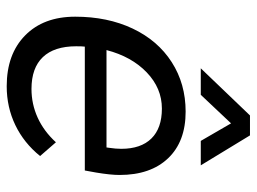

<svg xmlns="http://www.w3.org/2000/svg" viewBox="-114 -622 747 558"><g transform="rotate(90 259.0 -343.5)"><path d="M489 -318Q489 -292 482 -250L476 -217H116Q115 -209 115 -192Q115 -128 146.5 -95Q178 -62 239 -62Q283 -62 322.5 -80Q362 -98 394 -133L434 -87Q396 -40 344 -15Q292 10 231 10Q138 10 83.5 -43.5Q29 -97 29 -189Q29 -283 63.5 -356Q98 -429 161 -469.5Q224 -510 305 -510Q392 -510 440.5 -459Q489 -408 489 -318ZM413 -323Q413 -380 383 -410.5Q353 -441 296 -441Q237 -441 191 -397Q145 -353 126 -280H409L410 -287Q413 -307 413 -323ZM316 -697H374L461 -554H390L339 -642L256 -554H179Z"/></g></svg>

Font: Sarabun
Style: Italic
Weight: 400
Italic angle: -10°
Designer: Suppakit Chalermlarp | Katatrad Co.,Ltd.
Foundry: Cadson Demak Co.,Ltd.
Version: Version 1.000; ttfautohint (v1.6)